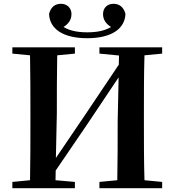

<svg xmlns="http://www.w3.org/2000/svg" viewBox="-20 -990 917 1010"><path d="M439 -789C567 -789 637 -839 640 -917C630 -954 607 -970 577 -970C544 -970 522 -948 522 -916C522 -886 538 -864 564 -848C532 -829 493 -820 439 -820C386 -820 346 -829 314 -848C340 -864 356 -886 356 -916C356 -948 333 -970 301 -970C270 -970 248 -954 238 -917C241 -839 310 -789 439 -789ZM503 -708 606 -698 605 -650 430 -389 274 -159 279 -394C279 -497 279 -599 281 -699L374 -708V-741H45V-708L138 -699C140 -597 140 -496 140 -394V-346C140 -243 140 -141 138 -42L45 -33V0H374V-33L272 -42L273 -93L438 -335L604 -583L599 -351C599 -244 599 -142 597 -42L503 -33V0H833V-33L740 -42C737 -143 737 -245 737 -346V-394C737 -497 737 -599 740 -699L833 -708V-741H503Z"/></svg>

Font: Noto Serif JP
Style: Bold
Weight: 700
Designer: Ryoko NISHIZUKA 西塚涼子 (kana & ideographs); Frank Grießhammer (Latin, Greek & Cyrillic); Wenlong ZHANG 张文龙 (bopomofo); San
Foundry: Adobe
Version: Version 2.001;hotconv 1.1.0;makeotfexe 2.6.0